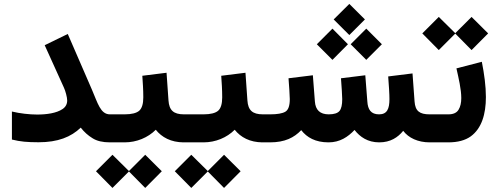

<svg xmlns="http://www.w3.org/2000/svg" viewBox="-20 -717 2507 967"><path d="M318.4 -210.9C318.4 -192.9 310.5 -178.2 295.4 -168C264.6 -147 215.3 -140.1 167 -140.1C128.4 -140.1 80.6 -145.5 40 -155.3V-14.2C61 -8.8 81.5 -5.4 101.6 -3.4C121.6 -1.5 145.5 -0.5 174.3 -0.5C271.5 -0.5 337.4 -26.9 386.7 -74.2C403.8 -52.2 423.3 -34.7 445.8 -21C467.8 -6.8 497.1 0 533.7 0H554.2V-141.1H533.7C485.8 -141.1 472.2 -198.2 442.9 -265.6L321.3 -545.9L205.1 -489.3L301.8 -275.9C305.7 -267.6 309.6 -256.3 313 -243.2C316.4 -230 318.4 -219.2 318.4 -210.9Z M533.7 0H607.4C668.5 0 725.1 -23.9 764.6 -63.5C794.4 -25.9 840.8 0 905.8 0H917V-141.1H906.7C854 -141.1 832 -161.6 828.6 -210.9L818.8 -350.6L696.8 -335.4C699.2 -300.8 701.7 -265.1 701.7 -226.6C701.7 -193.8 694.8 -171.9 681.6 -159.7C668 -147.5 643.1 -141.1 607.4 -141.1H533.7ZM463.4 145.5 546.4 229.5 629.4 146.5 711.4 229.5 794.9 145.5 711.4 62.5 629.4 144.5 546.4 62.5Z M897.5 0H1004.9C1065.9 0 1122.6 -23.9 1162.1 -63.5C1191.9 -25.9 1238.3 0 1303.2 0H1314.5V-141.1H1304.2C1251.5 -141.1 1229.5 -161.6 1226.1 -210.9L1216.3 -350.6L1094.2 -335.4C1096.7 -300.8 1099.1 -265.1 1099.1 -226.6C1099.1 -193.8 1092.3 -171.9 1079.1 -159.7C1065.4 -147.5 1040.5 -141.1 1004.9 -141.1H897.5ZM860.4 145.5 943.4 229.5 1026.4 146.5 1108.4 229.5 1191.9 145.5 1108.4 62.5 1026.4 144.5 943.4 62.5Z M1660.6 -619.1 1739.3 -540.5 1817.9 -619.1 1739.3 -697.3ZM1746.1 -494.1 1824.7 -415.5 1903.3 -494.1 1824.7 -572.8ZM1575.7 -494.1 1654.3 -415.5 1732.4 -494.1 1654.3 -572.8ZM1890.1 0C1946.3 0 1983.9 -24.9 2010.7 -58.1C2037.6 -22.5 2084.5 0 2144.5 0H2158.2V-141.1H2143.6C2093.3 -141.1 2071.3 -157.7 2067.9 -206.1L2057.6 -347.2L1935.1 -332C1936.5 -312 1938 -290.5 1939.5 -268.6C1940.9 -246.6 1941.4 -229.5 1941.4 -217.8C1941.4 -168.9 1929.7 -141.1 1889.2 -141.1C1848.1 -141.1 1832.5 -165.5 1830.1 -206.1L1819.8 -337.9L1697.3 -322.8C1700.2 -289.1 1703.6 -230 1703.6 -217.8C1703.6 -189 1699.2 -169.4 1689.9 -158.2C1680.7 -147 1662.6 -141.1 1635.7 -141.1C1592.3 -141.1 1568.8 -162.6 1565.9 -206.1L1555.7 -337.9L1433.1 -322.8C1436 -288.6 1439.5 -231.9 1439.5 -217.8C1439.5 -184.1 1432.1 -163.1 1417 -154.3C1401.9 -145.5 1376 -141.1 1340.3 -141.1H1294.4V0H1339.4C1415 0 1461.4 -23.9 1497.1 -61.5C1525.9 -24.4 1568.8 0 1634.8 0C1691.9 0 1732.4 -27.3 1765.6 -62.5C1793 -27.3 1832 0 1890.1 0Z M2106.9 -548.8 2189.9 -464.8 2272.9 -547.9 2355 -464.8 2438.5 -548.8 2355 -631.8 2272.9 -549.8 2189.9 -631.8ZM2237.8 0C2285.6 0 2323.2 -10.3 2351.1 -30.3C2405.8 -70.3 2427.2 -142.1 2427.2 -228.5C2427.2 -283.2 2418.9 -344.7 2406.7 -405.8L2278.8 -372.6C2290 -322.3 2303.2 -267.6 2303.2 -223.1C2303.2 -199.2 2298.8 -179.7 2289.6 -164.6C2280.3 -148.9 2263.2 -141.1 2238.3 -141.1H2138.7V0Z"/></svg>

Font: Vazirmatn ExtraBold
Style: Regular
Weight: 800
Designer: Saber Rastikerdar
Foundry: Saber Rastikerdar
Version: Version 33.003